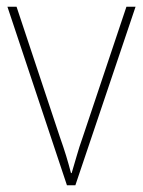

<svg xmlns="http://www.w3.org/2000/svg" viewBox="-20 -548 423 568"><path d="M178 0 2 -528H29L157 -143Q168 -112 175.5 -87.5Q183 -63 190 -36H192Q200 -62 207 -87Q214 -112 225 -143L354 -528H381L203 0Z"/></svg>

Font: Noto Sans Bengali SemiCondensed Thin
Style: Regular
Weight: 100
Width: 4
Designer: Joana Ranito - Universal Thirst; Jelle Bosma - Monotype Design Team
Foundry: Universal Thirst ehf.
Version: Version 3.000; ttfautohint (v1.8.4.7-5d5b)